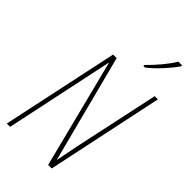

<svg xmlns="http://www.w3.org/2000/svg" viewBox="-286 -1028 1106 1106"><g transform="rotate(45 266.5 -475.5)"><path d="M337 -798 338 -791H351C400 -828 463 -899 493 -943V-951H463C439 -909 385 -844 337 -798ZM16 0H43L156 -534C168 -589 175 -626 183 -662H185L353 0H382L533 -714H507L395 -191C388 -156 378 -105 369 -58H367L197 -714H168Z"/></g></svg>

Font: Noto Sans Condensed Thin
Style: Italic
Weight: 100
Width: 3
Italic angle: -12°
Designer: Monotype Design Team
Foundry: Monotype Imaging Inc.
Version: Version 2.013